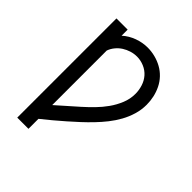

<svg xmlns="http://www.w3.org/2000/svg" viewBox="-203 -875 1006 1006"><g transform="rotate(45 300.0 -371.5)"><path d="M88 0V-735H171V-690Q200 -716 237 -729.5Q274 -743 312 -743Q340 -743 367.5 -736Q395 -729 419.5 -715.5Q444 -702 463.5 -681.5Q483 -661 495.5 -635.5Q508 -610 514 -582.5Q520 -555 520 -527Q520 -490 509.5 -454.5Q499 -419 481 -386.5Q463 -354 440 -325Q417 -296 391.5 -269.5Q366 -243 339 -218Q312 -193 284 -168.5Q256 -144 228 -120.5Q200 -97 171 -74V0ZM171 -176Q199 -201 227.5 -226Q256 -251 284 -276Q312 -301 338.5 -328Q365 -355 387 -386Q409 -417 423.5 -452.5Q438 -488 438 -526Q438 -553 429.5 -580Q421 -607 403 -627.5Q385 -648 359 -659Q333 -670 306 -670Q284 -670 263 -663.5Q242 -657 224 -645.5Q206 -634 192 -617Q178 -600 171 -580Z"/></g></svg>

Font: Zed Mono Extended
Style: Regular
Weight: 400
Width: 7
Monospace: yes
Designer: Belleve Invis
Foundry: Belleve Invis
Version: Version 1.0.0; ttfautohint (v1.8.4)